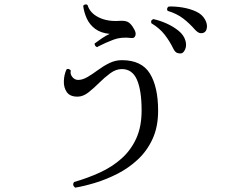

<svg xmlns="http://www.w3.org/2000/svg" viewBox="-20 -822 1040 884"><path d="M326 42Q311 30 321 16Q384 -2 440.5 -28Q497 -54 540 -92.5Q583 -131 607.5 -185Q632 -239 632 -313Q632 -406 610.5 -455Q589 -504 541 -504Q514 -504 488 -485Q462 -466 436.5 -440.5Q411 -415 386.5 -396Q362 -377 337 -377Q302 -377 287.5 -398Q273 -419 274 -448.5Q275 -478 286 -502Q291 -506 297 -504Q303 -502 306 -497Q302 -481 313 -467.5Q324 -454 340 -454Q360 -454 383 -467.5Q406 -481 431 -499.5Q456 -518 483.5 -531.5Q511 -545 541 -545Q632 -545 670 -483.5Q708 -422 708 -312Q708 -238 682.5 -182.5Q657 -127 614.5 -87.5Q572 -48 521 -22Q470 4 419 19.5Q368 35 326 42ZM427 -605Q421 -607 418 -612Q415 -617 416 -622Q429 -632 449 -645.5Q469 -659 485 -666Q444 -670 418.5 -689Q393 -708 380 -736Q367 -764 363 -795Q366 -800 372 -801.5Q378 -803 383 -799Q394 -762 434.5 -742Q475 -722 530 -726Q559 -728 572 -719Q585 -710 595 -692Q608 -672 603.5 -658.5Q599 -645 585 -647Q538 -653 501.5 -639Q465 -625 434 -609Q429 -606 427 -605ZM814 -576Q805 -575 795.5 -578.5Q786 -582 778 -598Q761 -633 738 -662.5Q715 -692 677 -715Q672 -729 686 -734Q715 -728 746.5 -714Q778 -700 802.5 -680Q827 -660 834 -634Q840 -612 832.5 -595Q825 -578 814 -576ZM919 -672Q911 -668 901.5 -669.5Q892 -671 879 -684Q854 -713 824.5 -736Q795 -759 752 -772Q748 -778 750 -784Q752 -790 757 -792Q787 -793 820.5 -787.5Q854 -782 882.5 -769Q911 -756 924 -732Q935 -712 932.5 -694.5Q930 -677 919 -672Z"/></svg>

Font: Zen Old Mincho
Style: Regular
Weight: 400
Designer: Yoshimichi Ohira
Foundry: Positype
Version: Version 1.001